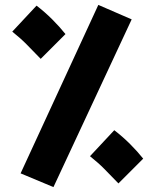

<svg xmlns="http://www.w3.org/2000/svg" viewBox="-20 -724 624 783"><path d="M198 39 64 -17 381 -704 517 -645ZM146 -484Q112 -519 88.5 -543Q65 -567 30 -595L129 -701Q163 -675 193.5 -644.5Q224 -614 247 -585ZM463 24Q429 -11 405.5 -35Q382 -59 347 -87L446 -193Q480 -167 510.5 -136.5Q541 -106 564 -77Z"/></svg>

Font: Noto Sans Thaana Black
Style: Regular
Weight: 900
Designer: David Williams
Foundry: Google Inc.
Version: Version 3.001; ttfautohint (v1.8.4.7-5d5b)